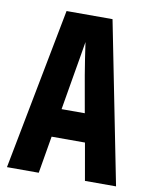

<svg xmlns="http://www.w3.org/2000/svg" viewBox="-82 -778 663 839"><g transform="rotate(10 250.0 -358.5)"><path d="M226 -456Q231 -485 238 -526Q245 -567 250 -598Q254 -567 260.5 -526.5Q267 -486 272 -455L301 -291H198ZM353 0H491L349 -717H145L7 0H148L176 -165H324Z"/></g></svg>

Font: Noto Sans Mono UI Condensed ExtraBold
Style: Regular
Weight: 800
Width: 3
Designer: Monotype Design team
Foundry: Monotype Imaging Inc.
Version: 1.000